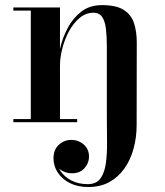

<svg xmlns="http://www.w3.org/2000/svg" viewBox="-20 -490 661 770"><path d="M334 260Q291.5 260 260.2 244.2Q229 228.5 211.8 202.2Q194.5 176 194.5 145Q194.5 110.5 215.8 90.8Q237 71 266.5 71Q283.5 71 299.8 78.8Q316 86.5 326.5 101.5Q337 116.5 337 138.5Q337 164 318.8 184.5Q300.5 205 268.5 205Q249.5 205 233 196.8Q216.5 188.5 206 175Q195.5 161.5 195.5 145H207Q207 173 223 196.5Q239 220 267 234.2Q295 248.5 332 248.5Q367 248.5 383.5 224.8Q400 201 405 161.8Q410 122.5 409.2 75Q408.5 27.5 408.5 -20V-301L528.5 -319.5L528 11.5Q528 60 516 104.8Q504 149.5 479.8 184.5Q455.5 219.5 419.2 239.8Q383 260 334 260ZM33.5 0V-12.5H289.5V0ZM103.5 0V-447.5H33.5V-460H220.5V0ZM212 -225.5Q212 -256.5 221.5 -297.8Q231 -339 251.8 -378.2Q272.5 -417.5 306.2 -443.5Q340 -469.5 389 -469.5Q446.5 -469.5 476.5 -450.2Q506.5 -431 517.5 -397Q528.5 -363 528.5 -319.5L408.5 -301Q408.5 -344 404.8 -374.8Q401 -405.5 389.5 -422.2Q378 -439 355 -439Q324.5 -439 299.8 -418.5Q275 -398 257.2 -365.5Q239.5 -333 230 -296Q220.5 -259 220.5 -225.5Z"/></svg>

Font: Bodoni Moda 18pt SemiBold
Style: Regular
Weight: 600
Designer: Owen Earl
Foundry: indestructible type
Version: Version 2.005